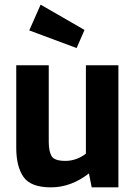

<svg xmlns="http://www.w3.org/2000/svg" viewBox="-20 -794 583 827"><path d="M363 -47Q286 13 199.5 13Q113 13 81.5 -31.5Q50 -76 50 -158V-513H190V-183Q190 -143 202 -122Q214 -101 261.5 -101Q309 -101 350 -132V-513H490V13H375ZM310 -587 106 -663 155 -774 344 -665Z"/></svg>

Font: Rambla
Style: Bold
Weight: 700
Designer: Martin Sommaruga
Foundry: Martin Sommaruga
Version: Version 1.001